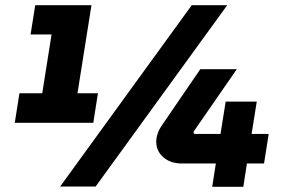

<svg xmlns="http://www.w3.org/2000/svg" viewBox="-20 -720 1110 741"><path d="M37 -246 55 -360H143L179 -587H98L116 -700H333L279 -360H358L340 -246ZM212 0 720 -700H857L349 0ZM799 1 813 -89H682Q638 -89 610.5 -113Q583 -137 583 -173Q583 -188 588.5 -204.5Q594 -221 606 -238L753 -453H894L732 -219Q731 -217 729 -214.5Q727 -212 727 -208Q727 -206 728.5 -204.5Q730 -203 734 -203H831L851 -328H971L951 -203H1017L999 -89H933L919 1Z"/></svg>

Font: MuseoModerno Thin Black
Style: Italic
Weight: 900
Italic angle: -9°
Version: Version 1.003